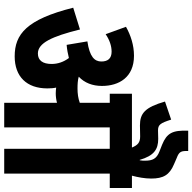

<svg xmlns="http://www.w3.org/2000/svg" viewBox="-21 -916 936 935"><g transform="rotate(90 447.5 -448.0)"><path d="M410 -210C410 -226 409 -241 406 -253C415 -252 424 -251 434 -251C449 -251 465 -253 480 -257V0H600V-514H704V0H825V-514H895V-622H835C843 -652 849 -685 849 -716C849 -774 832 -805 779 -827L749 -840C717 -852 714 -862 715 -896H616C613 -819 628 -792 684 -769L717 -756C753 -742 762 -722 762 -686C762 -678 762 -669 760 -660H758C738 -729 707 -750 656 -750C644 -750 627 -749 615 -749C587 -749 579 -760 562 -813L474 -783C502 -686 531 -661 590 -661C608 -661 627 -662 644 -662C673 -662 686 -651 698 -622H436V-514H480V-368C458 -360 435 -357 411 -357C390 -357 370 -358 353 -363C383 -391 398 -430 398 -476C398 -559 356 -632 251 -632C199 -632 151 -616 110 -593L146 -494C174 -513 203 -523 231 -523C264 -523 279 -505 279 -473C279 -440 256 -416 181 -405L198 -304C221 -306 242 -310 262 -315C281 -290 291 -261 291 -231C291 -188 274 -164 240 -164C189 -164 157 -232 123 -369L17 -336C74 -109 146 -51 254 -51C353 -51 410 -110 410 -210Z"/></g></svg>

Font: Noto Sans Devanagari ExtraCondensed
Style: Bold
Weight: 700
Width: 2
Designer: Jelle Bosma - Monotype Design Team
Foundry: Monotype Imaging Inc.
Version: Version 2.004